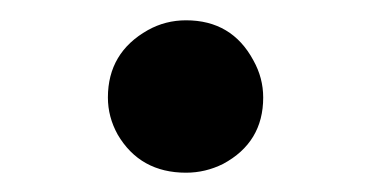

<svg xmlns="http://www.w3.org/2000/svg" viewBox="-20 -159 370 192"><path d="M166 13.7Q120.1 13.7 97.7 -24.4Q87.9 -42 87.9 -61.5Q87.9 -106.4 127.9 -128.9Q145.5 -138.7 166 -138.7Q211.9 -138.7 233.4 -98.6Q243.2 -81.1 243.2 -61.5Q243.2 -16.6 203.1 4.9Q185.5 13.7 166 13.7Z"/></svg>

Font: GenYoMin JP SemiBold
Style: Regular
Weight: 600
Version: Version 1.001;PS 1;hotconv 16.6.51;makeotf.lib2.5.65220 DEVE